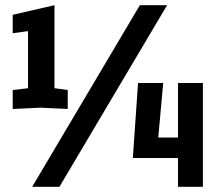

<svg xmlns="http://www.w3.org/2000/svg" viewBox="-20 -720 840 740"><path d="M29 -300V-373L88 -380V-600L29 -592V-663L190 -700V-380L241 -373V-300L137 -305ZM104 0 519 -700H624L209 0ZM492 -111 512 -400H609L590 -190H666V-400H762V0H666V-111Z"/></svg>

Font: Tektur Condensed Medium
Style: Regular
Weight: 500
Width: 3
Designer: Adam Jagosz
Foundry: Adam Jagosz
Version: Version 1.005;gftools[0.9.30]